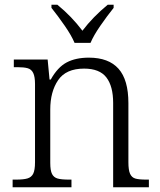

<svg xmlns="http://www.w3.org/2000/svg" viewBox="-20 -786 672 806"><path d="M33 -32H47Q79 -32 95.5 -37Q112 -42 119.5 -57Q127 -72 127 -105V-433Q127 -464 119.5 -479.5Q112 -495 96.5 -499.5Q81 -504 53 -504H38V-536H180L188 -452H193Q222 -504 260 -524Q298 -544 353 -544Q436 -544 477.5 -497.5Q519 -451 519 -353V-105Q519 -72 526 -56.5Q533 -41 548 -36.5Q563 -32 595 -32H605V0H455V-354Q455 -424 426.5 -461Q398 -498 333 -498Q257 -498 224 -449.5Q191 -401 191 -326V-102Q191 -70 198.5 -55.5Q206 -41 222 -36.5Q238 -32 270 -32H280V0H33ZM196 -753V-766H221Q281 -717 326 -657Q370 -715 432 -766H457V-753Q429 -718 401 -677.5Q373 -637 360 -606H293Q280 -637 252 -677.5Q224 -718 196 -753Z"/></svg>

Font: Noto Serif Light
Style: Regular
Weight: 300
Designer: Monotype Design Team
Foundry: Monotype Imaging Inc.
Version: Version 1.001